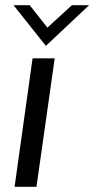

<svg xmlns="http://www.w3.org/2000/svg" viewBox="-20 -717 362 737"><path d="M36 0H120L190 -493H105ZM32 -697 156 -541 322 -697H256L162 -611L94 -697Z"/></svg>

Font: HK Grotesk
Style: Italic
Weight: 400
Italic angle: -16°
Designer: Alfredo Marco Pradil
Foundry: Hanken Design Co.
Version: Version 3.001;FEAKit 1.0